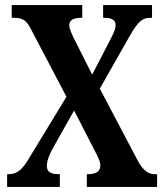

<svg xmlns="http://www.w3.org/2000/svg" viewBox="-20 -734 645 754"><path d="M8 0H215V-50H212C176 -50 164 -61 164 -83C164 -104 175 -129 187 -151L271 -300L347 -152C370 -108 374 -98 374 -83C374 -61 357 -50 325 -50H321V0H597V-50H586C565 -50 542 -63 521 -103L372 -386L489 -592C521 -648 538 -664 570 -664H577V-714H385V-664H388C414 -664 434 -659 434 -635C434 -617 421 -594 411 -574L342 -441L274 -576C264 -596 252 -620 252 -634C252 -650 261 -664 299 -664H303V-714H26V-664H37C75 -664 88 -648 106 -611L241 -354L98 -119C71 -73 52 -50 13 -50H8Z"/></svg>

Font: Noto Serif Georgian ExtraCondensed Bold
Style: Regular
Weight: 700
Width: 2
Designer: Monotype Design Team, Akaki Razmadze
Foundry: Google LLC
Version: Version 2.003